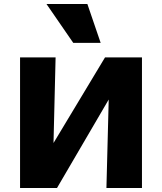

<svg xmlns="http://www.w3.org/2000/svg" viewBox="-20 -947 816 967"><path d="M157 0V-73L509 -658H606V-580L267 0ZM81 0V-658H260L244 0ZM516 0 533 -658H695V0ZM349 -731 214 -927H420L487 -731Z"/></svg>

Font: Ysabeau Office Black
Style: Regular
Weight: 900
Designer: Christian Thalmann (Catharsis Fonts)
Version: Version 2.001;gftools[0.9.30]; featfreeze: tnum,lnum,ss02